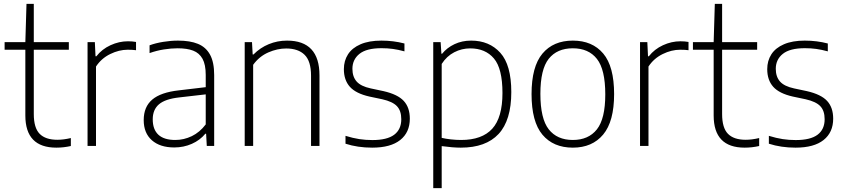

<svg xmlns="http://www.w3.org/2000/svg" viewBox="-20 -760 4398 1000"><path d="M349 -41V0.5Q311.5 9 273.5 9Q112 9 112 -158.5V-501H4V-540.5H112L118 -740H156V-540.5H338.5V-501H156V-166Q156 -94 186.5 -63Q217 -32 279 -32Q311 -32 349 -41Z M436 -540.5H474L477.5 -467H482Q511 -504 555.5 -524.5Q600 -545 646.5 -545Q669.5 -545 688.5 -541.5V-498.5Q671 -501 645 -501Q600 -501 554 -478.5Q508 -456 480 -413.5V0H436Z M1095.5 -369V0H1057L1053.5 -63.5H1049.5Q1021.5 -29.5 979 -10.8Q936.5 8 887.5 8Q813.5 8 771 -29.5Q728.5 -67 728.5 -134.5Q728.5 -203.5 772.8 -241.2Q817 -279 912 -289.5L1051.5 -306V-370Q1051.5 -423.5 1034.8 -453.8Q1018 -484 986.2 -496.2Q954.5 -508.5 904.5 -508.5Q871.5 -508.5 833.5 -502.5Q795.5 -496.5 759 -483.5V-524Q790 -535.5 830 -542Q870 -548.5 907 -548.5Q970 -548.5 1011.2 -531.5Q1052.5 -514.5 1074 -475.2Q1095.5 -436 1095.5 -369ZM1051.5 -112V-268.5L912.5 -252.5Q840.5 -244.5 808 -216.8Q775.5 -189 775.5 -138.5Q775.5 -85.5 805 -58.2Q834.5 -31 893 -31Q937.5 -31 978.8 -50.8Q1020 -70.5 1051.5 -112Z M1254.5 -540.5H1292.5L1296 -476.5H1300.5Q1335 -511.5 1380 -530Q1425 -548.5 1475 -548.5Q1644 -548.5 1644 -367V0H1600V-366Q1600 -441.5 1566.5 -474.5Q1533 -507.5 1470.5 -507.5Q1424.5 -507.5 1377.5 -487Q1330.5 -466.5 1298.5 -422.5V0H1254.5Z M1779.5 -11.5V-52.5Q1818.5 -40.5 1851.5 -35.5Q1884.5 -30.5 1919.5 -30.5Q1996 -30.5 2033 -58.2Q2070 -86 2070 -139Q2070 -183.5 2047.2 -207.2Q2024.5 -231 1971 -243L1904.5 -257Q1833.5 -273 1802.2 -308Q1771 -343 1771 -400Q1771 -443.5 1792.5 -477Q1814 -510.5 1858 -529.5Q1902 -548.5 1966.5 -548.5Q2029 -548.5 2086.5 -533.5V-492.5Q2053.5 -501.5 2026 -505.2Q1998.5 -509 1967 -509Q1889 -509 1852.2 -479.5Q1815.5 -450 1815.5 -401.5Q1815.5 -360.5 1837.5 -335.5Q1859.5 -310.5 1911 -299.5L1977 -285.5Q2051.5 -268.5 2083 -234.2Q2114.5 -200 2114.5 -142Q2114.5 -70.5 2064.5 -30.8Q2014.5 9 1918.5 9Q1843 9 1779.5 -11.5Z M2236.5 -540.5H2275L2279 -480H2282.5Q2308 -511.5 2347.2 -530Q2386.5 -548.5 2434 -548.5Q2528.5 -548.5 2585.8 -485Q2643 -421.5 2643 -280.5Q2643 -133.5 2576.8 -62.2Q2510.5 9 2380 9Q2338.5 9 2280.5 1V220H2236.5ZM2597 -275.5Q2597 -403 2552.5 -455.5Q2508 -508 2429 -508Q2385 -508 2345.8 -487.8Q2306.5 -467.5 2280.5 -427V-42Q2301 -37 2328.5 -34Q2356 -31 2381.5 -31Q2490.5 -31 2543.8 -89.5Q2597 -148 2597 -275.5Z M2748.5 -270Q2748.5 -413 2805.2 -480.8Q2862 -548.5 2963.5 -548.5Q3065 -548.5 3121.8 -481.2Q3178.5 -414 3178.5 -270Q3178.5 -127.5 3121.5 -59.2Q3064.5 9 2963.5 9Q2862 9 2805.2 -58.5Q2748.5 -126 2748.5 -270ZM3132.5 -268.5Q3132.5 -398 3089 -453.2Q3045.5 -508.5 2963.5 -508.5Q2881.5 -508.5 2838 -453.8Q2794.5 -399 2794.5 -271.5Q2794.5 -142 2838 -86.5Q2881.5 -31 2963.5 -31Q3045 -31 3088.8 -86.2Q3132.5 -141.5 3132.5 -268.5Z M3313.5 -540.5H3351.5L3355 -467H3359.5Q3388.5 -504 3433 -524.5Q3477.5 -545 3524 -545Q3547 -545 3566 -541.5V-498.5Q3548.5 -501 3522.5 -501Q3477.5 -501 3431.5 -478.5Q3385.5 -456 3357.5 -413.5V0H3313.5Z M3934 -41V0.5Q3896.5 9 3858.5 9Q3697 9 3697 -158.5V-501H3589V-540.5H3697L3703 -740H3741V-540.5H3923.5V-501H3741V-166Q3741 -94 3771.5 -63Q3802 -32 3864 -32Q3896 -32 3934 -41Z M3984.5 -11.5V-52.5Q4023.5 -40.5 4056.5 -35.5Q4089.5 -30.5 4124.5 -30.5Q4201 -30.5 4238 -58.2Q4275 -86 4275 -139Q4275 -183.5 4252.2 -207.2Q4229.5 -231 4176 -243L4109.5 -257Q4038.5 -273 4007.2 -308Q3976 -343 3976 -400Q3976 -443.5 3997.5 -477Q4019 -510.5 4063 -529.5Q4107 -548.5 4171.5 -548.5Q4234 -548.5 4291.5 -533.5V-492.5Q4258.5 -501.5 4231 -505.2Q4203.5 -509 4172 -509Q4094 -509 4057.2 -479.5Q4020.5 -450 4020.5 -401.5Q4020.5 -360.5 4042.5 -335.5Q4064.5 -310.5 4116 -299.5L4182 -285.5Q4256.5 -268.5 4288 -234.2Q4319.5 -200 4319.5 -142Q4319.5 -70.5 4269.5 -30.8Q4219.5 9 4123.5 9Q4048 9 3984.5 -11.5Z"/></svg>

Font: Encode Sans ExtraLight
Style: Regular
Weight: 275
Designer: Multiple Designers
Foundry: Impallari Type
Version: Version 2.000